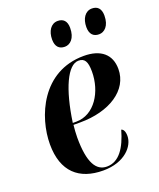

<svg xmlns="http://www.w3.org/2000/svg" viewBox="-141 -836 774 933"><g transform="rotate(-20 246.5 -369.5)"><path d="M438 -619C465 -619 493 -642 493 -696C493 -733 475 -749 447 -749C412 -749 391 -716 391 -673C391 -636 409 -619 438 -619ZM261 -619C288 -619 316 -642 316 -697C316 -733 298 -749 270 -749C235 -749 214 -716 214 -673C214 -636 232 -619 261 -619ZM231 10C343 10 398 -56 398 -108C398 -133 390 -144 380 -147C356 -62 318 -2 254 -2C199 -2 166 -53 166 -184C166 -198 168 -236 170 -248H205C356 -248 468 -319 468 -429C468 -504 419 -546 331 -546C114 -546 30 -339 30 -198C30 -56 107 10 231 10ZM188 -258H170C194 -426 243 -533 299 -533C330 -533 343 -514 343 -461C343 -357 283 -258 188 -258Z"/></g></svg>

Font: Noto Serif Display Condensed
Style: Bold Italic
Weight: 700
Width: 3
Italic angle: -12°
Designer: Monotype Design Team
Foundry: Monotype Imaging Inc.
Version: Version 2.009